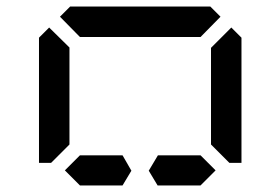

<svg xmlns="http://www.w3.org/2000/svg" viewBox="-20 -1020 856 586"><path d="M224 -454 178 -500 224 -546H328H354L381 -499L354 -454H238ZM163 -969 194 -1000H622L653 -969L592 -907H590H454H362H226H224ZM686 -936 717 -905V-523H680L624 -579V-607V-782V-861V-874ZM192 -579 136 -523H99V-905L130 -936L192 -875V-861V-782ZM592 -546 638 -500 592 -454H578H501H461L434 -499L462 -546H488Z"/></svg>

Font: DSEG14 Classic Mini
Style: Regular
Weight: 400
Designer: Keshikan(Twitter:@keshinomi_88pro)
Version: Version 0.46